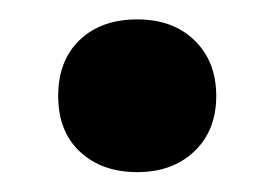

<svg xmlns="http://www.w3.org/2000/svg" viewBox="-20 -170 283 198"><path d="M121.5 7.5Q85 7.5 62.5 -13.5Q40 -34.5 40 -71Q40 -107.5 62.2 -128.8Q84.5 -150 121.5 -150Q158.5 -150 180.8 -128.2Q203 -106.5 203 -71Q203 -35.5 180.5 -14Q158 7.5 121.5 7.5Z"/></svg>

Font: Encode Sans Semi Condensed SemiBold
Style: Regular
Weight: 600
Width: 4
Designer: Multiple Designers
Foundry: Impallari Type
Version: Version 3.000; ttfautohint (v1.8.3) -l 8 -r 50 -G 200 -x 14 